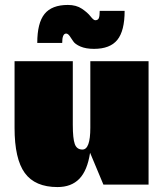

<svg xmlns="http://www.w3.org/2000/svg" viewBox="-20 -748 672 778"><path d="M582 0H399L345 -129Q334 -57 301.5 -23.5Q269 10 213 10Q122 10 80.5 -47Q39 -104 39 -230V-500H275V-242Q275 -187 283 -164.5Q291 -142 314 -142Q346 -142 346 -230V-500H582ZM131 -574Q131 -655 160.5 -691.5Q190 -728 255 -728Q289 -728 312 -712.5Q335 -697 347 -681.5Q359 -666 366 -666Q377 -666 380.5 -674.5Q384 -683 384 -704H485Q485 -623 455.5 -586.5Q426 -550 361 -550Q328 -550 306 -559.5Q284 -569 276.5 -581Q269 -593 262 -602.5Q255 -612 248 -612Q232 -612 232 -574Z"/></svg>

Font: Fivo Sans Modern ExtBlk
Style: Regular
Weight: 950
Designer: Alexander Slobzheninov
Foundry: Alexander Slobzheninov
Version: 1.0